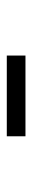

<svg xmlns="http://www.w3.org/2000/svg" viewBox="222 -920 97 582"><g transform="rotate(90 271.0 -629.5)"><path d="M393.6 -657.7V-601.1H148.9V-657.7Z"/></g></svg>

Font: Varta
Style: Regular
Weight: 400
Designer: Joana Correia, Viktoriya Grabowska, Eben Sorkin
Foundry: Sorkin Type
Version: Version 1.003; ttfautohint (v1.3) -l 8 -r 24 -G 200 -x 12 -H